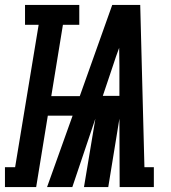

<svg xmlns="http://www.w3.org/2000/svg" viewBox="-69 -755 689 775"><path d="M-49 0V-80H-8L87 -655H32V-735H251V-655H185L138 -367H253L384 -735H497L514 -80H552V0H414L413 -276L368 0H270L316 -276L223 0H121L224 -288H124L77 0ZM346 -368H413V-490Q413 -508 412.5 -526Q412 -544 412 -562Q405 -544 399 -526Q393 -508 387 -490Z"/></svg>

Font: Iosevka Slab Heavy Extended
Style: Italic
Weight: 900
Width: 7
Italic angle: -9°
Monospace: yes
Designer: Belleve Invis
Foundry: Belleve Invis
Version: Version 11.1.0; ttfautohint (v1.8.3)